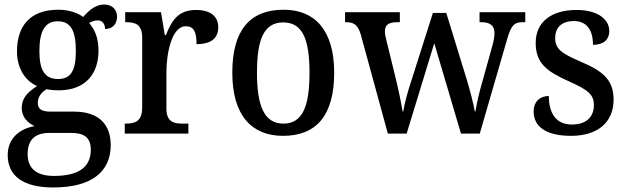

<svg xmlns="http://www.w3.org/2000/svg" viewBox="-20 -590 2767 848"><path d="M215 238C388 238 469 166 469 51C469 -35 422 -97 307 -97H204C162 -97 147 -109 147 -136C147 -164 166 -185 186 -196C198 -193 223 -191 238 -191C358 -191 415 -264 415 -366C415 -424 398 -460 374 -488C385 -495 396 -500 412 -500C433 -500 444 -483 444 -462C481 -462 497 -488 497 -517C497 -545 478 -570 440 -570C397 -570 366 -536 347 -515C324 -533 284 -547 238 -547C114 -547 55 -477 55 -362C55 -292 89 -233 144 -210C101 -183 76 -155 76 -114C76 -70 105 -46 133 -33C69 -22 14 19 14 95C14 186 81 238 215 238ZM236 -241C177 -241 154 -282 154 -364C154 -450 177 -496 235 -496C294 -496 315 -452 315 -365C315 -281 295 -241 236 -241ZM218 187C133 187 102 147 102 90C102 15 150 -3 197 -3H293C350 -3 381 16 381 71C381 138 341 187 218 187Z M531 0H812V-44H786C747 -44 715 -52 715 -111V-271C715 -353 738 -474 800 -474C836 -474 848 -450 848 -395C914 -395 944 -423 944 -469C944 -516 912 -546 846 -546C767 -546 738 -499 713 -435H708L691 -536H533V-492H536C577 -492 608 -483 608 -424V-116C608 -53 576 -44 534 -44H531Z M1230 10C1378 10 1456 -81 1456 -269C1456 -456 1371 -547 1233 -547C1083 -547 1006 -456 1006 -269C1006 -81 1091 10 1230 10ZM1232 -44C1147 -44 1115 -122 1115 -269C1115 -417 1146 -491 1231 -491C1316 -491 1347 -417 1347 -269C1347 -122 1317 -44 1232 -44Z M1573 -439 1693 0H1776L1898 -399L2016 0H2099L2219 -414C2237 -479 2252 -492 2288 -492H2300V-536H2098V-492H2105C2145 -492 2164 -477 2164 -443C2164 -432 2161 -410 2156 -393L2112 -235C2095 -177 2085 -131 2080 -98H2077C2072 -129 2055 -194 2042 -237L1951 -533H1892L1797 -234C1782 -190 1766 -131 1761 -98H1758C1753 -131 1739 -199 1727 -247L1688 -406C1684 -421 1680 -439 1680 -450C1680 -483 1699 -492 1736 -492H1746V-536H1504V-492H1507C1543 -492 1560 -481 1573 -439Z M2502 10C2618 10 2690 -48 2690 -150C2690 -237 2643 -276 2546 -317C2463 -353 2432 -372 2432 -422C2432 -467 2459 -497 2515 -497C2569 -497 2599 -460 2599 -392C2646 -392 2671 -415 2671 -453C2671 -502 2624 -546 2526 -546C2418 -546 2346 -495 2346 -401C2346 -312 2392 -276 2492 -231C2577 -193 2603 -173 2603 -126C2603 -74 2570 -40 2506 -40C2434 -40 2404 -92 2404 -166C2373 -166 2337 -149 2337 -97C2337 -28 2396 10 2502 10Z"/></svg>

Font: Noto Serif Myanmar SemiCondensed Medium
Style: Regular
Weight: 500
Width: 4
Designer: Ben Mitchell and the Monotype Design Team
Foundry: Monotype Imaging Inc.
Version: Version 2.106